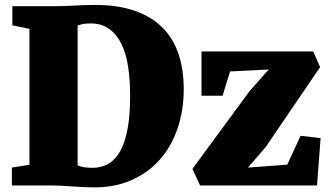

<svg xmlns="http://www.w3.org/2000/svg" viewBox="-20 -769 1371 796"><path d="M777.8 -68.8 1014.2 -390.6 1094.2 -481 933.6 -472.7 902.8 -372.1H815.4V-555.7H1278.8L1307.1 -490.7L1080.6 -158.2L1007.8 -74.2L1170.9 -86.4L1226.1 -206.1L1309.1 -196.3L1294.4 0H809.6ZM29.3 -74.2 102.1 -85.9V-649.4L31.2 -664.1V-743.2H200.2Q224.6 -743.2 246.1 -743.9Q267.6 -744.6 288.1 -745.8Q308.6 -747.1 329.6 -747.8Q350.6 -748.5 374.5 -748.5Q465.8 -748.5 534.7 -725.6Q603.5 -702.6 649.7 -658.4Q695.8 -614.3 718.8 -549.1Q741.7 -483.9 741.7 -398.9Q741.7 -311.5 716.1 -236.3Q690.4 -161.1 641.6 -106.2Q592.8 -51.3 521.7 -20.8Q450.7 9.8 359.4 7.8Q338.9 7.3 316.2 6.1Q293.5 4.9 272.2 3.4Q251 2 232.4 1Q213.9 0 202.1 0H29.3ZM301.8 -83.5Q312.5 -78.1 328.6 -75.7Q344.7 -73.2 362.8 -73.2Q399.9 -73.2 429 -89.8Q458 -106.4 478.3 -142.3Q498.5 -178.2 509 -234.9Q519.5 -291.5 519.5 -372.1Q519.5 -435.5 511.5 -490.2Q503.4 -544.9 484.1 -585.2Q464.8 -625.5 433.3 -648.7Q401.9 -671.9 355 -671.9Q332 -671.9 319.3 -668.2Q306.6 -664.6 301.8 -663.6Z"/></svg>

Font: Merriweather UltraBold
Style: Regular
Weight: 900
Designer: Eben Sorkin ( sorkintype@gmail.com )
Foundry: Eben Sorkin
Version: Version 1.570; ttfautohint (v1.3) -l 8 -r 32 -G 0 -x 0 -H 60